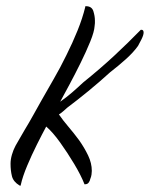

<svg xmlns="http://www.w3.org/2000/svg" viewBox="-20 -588 483 619"><path d="M46 11 43 10Q23 -2 18.5 -20Q14 -38 14 -60Q14 -74 18.5 -89.5Q23 -105 30 -118Q38 -132 45.5 -145Q53 -158 60 -170Q74 -193 87 -216.5Q100 -240 113 -263Q131 -295 153 -333Q175 -371 194 -410Q214 -450 230 -489.5Q246 -529 255 -566V-568H257Q276 -568 281 -552Q286 -536 286 -522Q286 -518 286 -513.5Q286 -509 285 -504Q284 -486 271 -454Q258 -422 240 -385.5Q222 -349 204 -315.5Q186 -282 174 -260Q194 -274 212.5 -290Q231 -306 248 -322Q305 -368 349.5 -409.5Q394 -451 434 -492H436Q443 -492 443 -483Q443 -475 436 -461Q429 -447 425 -440Q410 -419 385.5 -397Q361 -375 335 -355Q301 -324 265 -294.5Q229 -265 197 -241Q190 -235 184 -229.5Q178 -224 170 -219Q183 -200 200.5 -179.5Q218 -159 235 -136Q252 -112 264 -87Q276 -62 276 -37Q276 -32 275 -25Q274 -18 271 -11Q270 -5 266 0.5Q262 6 255 6H252V5Q241 -23 219.5 -59Q198 -95 174 -128.5Q150 -162 129 -180Q116 -156 99 -122Q82 -88 67.5 -53.5Q53 -19 47 8Z"/></svg>

Font: Birthstone Bounce
Style: Regular
Weight: 400
Designer: Robert E. Leuschke
Foundry: Rob Leuschke
Version: Version 1.010; ttfautohint (v1.8.3)